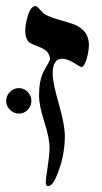

<svg xmlns="http://www.w3.org/2000/svg" viewBox="-20 -613 341 639"><path d="M275.9 -463.4Q275.9 -445.8 269.5 -420.4Q260.7 -390.1 250.5 -389.6Q249 -389.6 226.3 -403.6Q203.6 -417.5 187 -417.5Q155.3 -417.5 155.3 -368.2Q155.3 -337.9 175.5 -268.1Q195.8 -198.2 195.8 -160.2Q195.8 -86.4 164.1 -17.6Q152.8 6.3 138.7 6.3Q132.3 6.3 132.3 -7.8Q132.3 -16.6 138.7 -57.9Q145 -99.1 145 -122.1Q145 -152.3 127.4 -207.5Q109.9 -262.7 109.9 -293.5Q109.9 -345.7 125 -374.5Q146.5 -412.6 146.5 -414.1Q146.5 -441.9 115.5 -454.6Q84.5 -467.3 78.1 -471.2Q64 -483.9 64 -510.3Q64 -530.8 71.8 -557.1Q82 -592.8 98.1 -592.8Q103 -592.8 113.3 -580.8Q123.5 -568.8 127.4 -566.4Q145 -556.2 175.8 -547.4Q216.3 -536.1 226.6 -531.7Q275.9 -511.7 275.9 -463.4ZM84.5 -276.9Q84.5 -260.3 72.3 -247.6Q60.1 -234.9 42.5 -234.9Q25.9 -234.9 13.2 -247.6Q0.5 -260.3 0.5 -276.9Q0.5 -294.4 13.2 -307.1Q25.9 -319.8 42.5 -319.8Q60.1 -319.8 72.3 -307.1Q84.5 -294.4 84.5 -276.9Z"/></svg>

Font: Accordance
Style: Regular
Weight: 400
Version: Version 1.1 (build May 11, 2018) Miklal Software Solutions, 